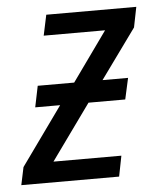

<svg xmlns="http://www.w3.org/2000/svg" viewBox="-67 -575 504 614"><g transform="rotate(-5 185.0 -268.0)"><path d="M-23 0H291L304 -66H86L214 -244H332L347 -312H265L380 -471L393 -536H104L90 -470H287L174 -312H57L43 -244H123L-11 -57Z"/></g></svg>

Font: Noto Sans SemiCondensed
Style: Italic
Weight: 400
Width: 4
Italic angle: -12°
Designer: Monotype Design Team
Foundry: Monotype Imaging Inc.
Version: Version 2.013